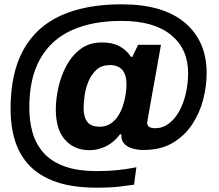

<svg xmlns="http://www.w3.org/2000/svg" viewBox="-20 -718 1015 891"><path d="M431 153Q317 153 240 126Q163 99 116.5 50Q70 1 49.5 -65.5Q29 -132 29 -212Q29 -380 89 -487.5Q149 -595 264 -646.5Q379 -698 544 -698Q737 -698 838 -612.5Q939 -527 939 -379Q939 -319 923 -256.5Q907 -194 872 -141Q837 -88 781.5 -55Q726 -22 646 -22Q622 -22 598 -28Q574 -34 558.5 -49Q543 -64 543 -90Q543 -106 543 -123Q543 -140 543 -157L605 -95H537Q512 -60 474.5 -40.5Q437 -21 395 -21Q325 -21 282 -69Q239 -117 239 -210Q239 -258 251 -312Q263 -366 288.5 -413.5Q314 -461 354.5 -491Q395 -521 452 -521Q502 -521 534.5 -503.5Q567 -486 588 -454H594L621 -510H727Q712 -424 701 -364Q690 -304 683 -264.5Q676 -225 672 -202Q668 -179 666 -167.5Q664 -156 663.5 -152.5Q663 -149 663 -148Q663 -123 700 -123Q735 -123 763.5 -144.5Q792 -166 812 -202.5Q832 -239 842.5 -285Q853 -331 853 -379Q853 -491 773.5 -556Q694 -621 544 -621Q408 -621 312.5 -577.5Q217 -534 166.5 -445Q116 -356 116 -219Q116 -155 131.5 -101.5Q147 -48 183 -8Q219 32 279.5 54Q340 76 431 76Q484 76 525 71.5Q566 67 589.5 62.5Q613 58 613 58L602 139Q577 143 534 148Q491 153 431 153ZM443 -130Q471 -130 492 -143.5Q513 -157 527.5 -179Q542 -201 550.5 -227.5Q559 -254 563 -279.5Q567 -305 567 -325Q567 -371 547.5 -393.5Q528 -416 490 -416Q452 -416 428.5 -395Q405 -374 391.5 -342.5Q378 -311 373 -277Q368 -243 368 -217Q368 -174 385.5 -152Q403 -130 443 -130Z"/></svg>

Font: Archivo VF Beta
Style: Italic
Weight: 400
Italic angle: -10°
Designer: Hector Gatti
Foundry: Omnibus-Type
Version: Version 1.002